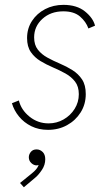

<svg xmlns="http://www.w3.org/2000/svg" viewBox="-20 -540 468 810"><path d="M182.6 7.8Q143.1 7.8 112.1 -7.6Q81.1 -22.9 60.1 -48.6Q39.1 -74.2 30.3 -104.5L59.6 -116.2Q69.3 -76.2 104.5 -47.9Q139.6 -19.5 185.1 -19.5Q219.2 -19.5 248.3 -36.1Q277.3 -52.7 294.9 -80.8Q312.5 -108.9 312.5 -142.6Q312.5 -175.3 296.6 -195.8Q280.8 -216.3 256.1 -230Q231.4 -243.7 203.4 -255.6Q175.3 -267.6 150.6 -282.5Q126 -297.4 110.1 -320.3Q94.2 -343.3 94.2 -379.4Q94.2 -419.9 115 -451.7Q135.7 -483.4 170.4 -501.5Q205.1 -519.5 247.6 -519.5Q304.2 -519.5 338.6 -491.7Q373 -463.9 380.9 -431.6L353 -419.9Q342.8 -448.7 317.4 -470.5Q292 -492.2 247.1 -492.2Q193.8 -492.2 158.9 -460.4Q124 -428.7 124 -382.3Q124 -350.6 139.6 -330.6Q155.3 -310.5 180.2 -296.9Q205.1 -283.2 232.9 -271.5Q260.7 -259.8 285.6 -244.1Q310.5 -228.5 326.2 -204.8Q341.8 -181.2 341.8 -143.1Q341.8 -100.1 320.3 -65.9Q298.8 -31.7 262.9 -12Q227.1 7.8 182.6 7.8ZM80.6 250 64.5 231.9 113.3 192.4Q125 183.1 132.1 174.6Q139.2 166 142.6 157.5Q146 148.9 146 139.6H158.2Q153.3 148.9 148.2 153.3Q143.1 157.7 134.3 157.7Q122.6 157.7 112.1 147.9Q101.6 138.2 101.6 123.5Q101.6 111.3 110.1 100.8Q118.7 90.3 134.3 90.3Q148.9 90.3 159.9 101.1Q170.9 111.8 170.9 131.8Q170.9 155.8 157 176.5Q143.1 197.3 130.4 208Z"/></svg>

Font: Reddit Sans ExtraLight
Style: Italic
Weight: 250
Italic angle: -11.25°
Designer: Stephen Hutchings
Version: Version 1.013